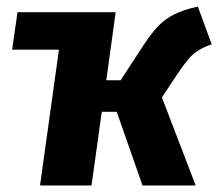

<svg xmlns="http://www.w3.org/2000/svg" viewBox="-20 -569 674 589"><path d="M334.8 -531.6 161 -416.7H17.2L33.7 -531.6ZM586.9 -548.8 629.6 -432.9Q603 -424.2 585.5 -412.4Q568 -400.5 554.5 -383.6Q540.9 -366.7 523.8 -341.2L476.7 -270.1L580.3 0H417.2L338.1 -226H292.2L260.8 0H102.8L176.8 -531.6H334.8L306.1 -322.7H350L422.7 -434Q445.2 -468.1 466 -489.6Q486.8 -511.1 515.2 -525.3Q543.5 -539.4 586.9 -548.8Z"/></svg>

Font: Fira Sans Variable
Style: Italic
Weight: 397
Italic angle: -8°
Designer: Carrois Corporate & Edenspiekermann AG
Foundry: Carrois Corporate GbR & Edenspiekermann AG
Version: Version 4.202